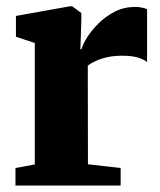

<svg xmlns="http://www.w3.org/2000/svg" viewBox="-20 -576 497 596"><path d="M28 0V-54.5L88 -65.5V-442.5L29.5 -462V-526.5L197 -556.5H204L232.5 -535.5V-511.5L229.5 -423H233Q236.5 -437.5 250 -459.2Q263.5 -481 285.5 -503Q307.5 -525 336.2 -539.8Q365 -554.5 399 -554.5Q412 -554.5 421.5 -552.2Q431 -550 436.5 -547.5V-383.5Q426 -392 407.5 -397.5Q389 -403 358.5 -403Q334 -403 313.5 -398.5Q293 -394 277.8 -387Q262.5 -380 252.5 -372.5L253 -66L354.5 -54.5V0Z"/></svg>

Font: Merriweather 48pt Black
Style: Regular
Weight: 900
Version: Version 2.100